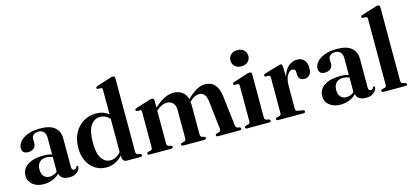

<svg xmlns="http://www.w3.org/2000/svg" viewBox="-63 -1206 3612 1680"><g transform="rotate(-15 1743.5 -366.0)"><path d="M33 -101.5Q33 -160 84 -196Q135 -232 234 -232Q256 -232 273.8 -229.2Q291.5 -226.5 306.5 -221.5V-371.5Q306.5 -407 290 -426.2Q273.5 -445.5 243 -445.5Q212.5 -445.5 196.8 -431.5Q181 -417.5 181 -398.5V-356Q181 -328.5 162 -311.8Q143 -295 111 -295Q56 -295 56 -347Q56 -375.5 79.5 -403.8Q103 -432 149.2 -450.2Q195.5 -468.5 263.5 -468.5Q351 -468.5 394 -432.5Q437 -396.5 437 -333.5V-74Q437 -43.5 458.5 -43.5Q477 -43.5 484 -63Q487.5 -68.5 492.5 -68.5Q500 -68.5 500 -58Q500 -45 489.5 -28.8Q479 -12.5 457.5 -0.8Q436 11 402.5 11Q363 11 340.5 -4.5Q318 -20 314.5 -46.5Q288.5 -18.5 250.8 -3.8Q213 11 171 11Q109.5 11 71.2 -20.2Q33 -51.5 33 -101.5ZM165.5 -122Q165.5 -81.5 185.2 -60.2Q205 -39 236 -39Q275.5 -39 306.5 -66V-199Q293 -204 279 -206.8Q265 -209.5 248.5 -209.5Q209 -209.5 187.2 -186.5Q165.5 -163.5 165.5 -122Z M542.5 -216Q542.5 -293.5 572.8 -350.2Q603 -407 654 -437.8Q705 -468.5 768 -468.5Q837 -468.5 883 -430V-654Q883 -669.5 871 -671L842 -672Q831 -674 831 -683.5Q831 -692.5 845.5 -698L961 -734.5Q984 -743 994.5 -743Q1014 -743 1014 -722.5V-56.5Q1014 -35 1029.5 -31L1052 -26.5Q1064.5 -22.5 1064.5 -13Q1064.5 0 1047.5 0H925Q907.5 0 896.5 -10.8Q885.5 -21.5 885.5 -39.5V-57.5Q821 11.5 738.5 11.5Q681.5 11.5 637.2 -17Q593 -45.5 567.8 -96.5Q542.5 -147.5 542.5 -216ZM677.5 -229.5Q677.5 -131.5 708.5 -85.5Q739.5 -39.5 788 -39.5Q840.5 -39.5 883 -89V-389Q847 -430.5 794.5 -430.5Q745 -430.5 711.2 -383.2Q677.5 -336 677.5 -229.5Z M1294.5 -446.5V-381Q1349 -430 1391 -449.2Q1433 -468.5 1470 -468.5Q1515.5 -468.5 1547.8 -445.5Q1580 -422.5 1592 -378.5Q1641 -426.5 1680 -447.5Q1719 -468.5 1757 -468.5Q1811.5 -468.5 1843.8 -432.2Q1876 -396 1884 -329L1916 -57Q1918.5 -34 1933 -30L1951.5 -26Q1963.5 -22 1963.5 -13Q1963.5 0 1947 0H1750.5Q1733.5 0 1733.5 -13.5Q1733.5 -22 1744.5 -26L1766 -30.5Q1785 -36 1782.5 -60L1754 -312Q1749 -355 1731.8 -377Q1714.5 -399 1682.5 -399Q1645.5 -399 1601.5 -358.5L1596.5 -353.5Q1598 -342 1598 -329V-56.5Q1598 -35 1614.5 -30.5L1633 -26Q1643.5 -22 1643.5 -13.5Q1643.5 0 1625.5 0H1435.5Q1418.5 0 1418.5 -13.5Q1418.5 -22 1429.5 -26L1451 -30.5Q1468 -35.5 1468 -59.5V-312Q1468 -355 1447.2 -377Q1426.5 -399 1392.5 -399Q1346.5 -399 1300.5 -358L1294.5 -352.5V-56Q1294.5 -35.5 1310 -31L1332.5 -26Q1343 -22 1343 -13.5Q1343 0 1326 0H1129.5Q1112.5 0 1112.5 -13Q1112.5 -22 1125 -26L1148.5 -31Q1163.5 -35.5 1163.5 -55.5V-378Q1163.5 -393.5 1152 -395L1122 -396Q1111 -398.5 1111 -407.5Q1111 -416.5 1125.5 -422L1241.5 -459Q1263.5 -467 1275 -467Q1294.5 -467 1294.5 -446.5Z M2107 -537.5Q2070.5 -537.5 2048.5 -558.2Q2026.5 -579 2026.5 -611Q2026.5 -643 2048.8 -663.5Q2071 -684 2107 -684Q2143.5 -684 2166 -663.5Q2188.5 -643 2188.5 -611Q2188.5 -579 2166 -558.2Q2143.5 -537.5 2107 -537.5ZM2179.5 -447V-56.5Q2179.5 -35 2194.5 -31L2217.5 -26.5Q2230 -22.5 2230 -13Q2230 0 2213 0H2014Q1997.5 0 1997.5 -13Q1997.5 -22 2009.5 -26L2033.5 -31Q2048.5 -35.5 2048.5 -56V-378.5Q2048.5 -393.5 2036.5 -395L2007.5 -396Q1996 -398 1996 -407.5Q1996 -416.5 2010.5 -422L2126.5 -459Q2149 -467 2159 -467Q2179.5 -467 2179.5 -447Z M2456.5 -445 2459.5 -348Q2476 -408 2511.5 -438.2Q2547 -468.5 2587.5 -468.5Q2630 -468.5 2653.5 -443.2Q2677 -418 2677 -371Q2677 -329.5 2659 -309.2Q2641 -289 2613 -289Q2558 -289 2557 -346.5V-363.5Q2556.5 -394.5 2528 -394.5Q2502.5 -394.5 2481.8 -361Q2461 -327.5 2461 -258V-58Q2461 -37.5 2481 -34L2527 -27Q2541.5 -24 2541.5 -13Q2541.5 0 2524 0H2296Q2279 0 2279 -13Q2279 -22 2292 -26.5L2315 -31Q2330 -35 2330 -55.5V-378.5Q2330 -394.5 2318 -396L2288 -397Q2277 -399 2277 -408.5Q2277 -417.5 2292 -423L2407 -456.5Q2422 -462 2429.2 -463.8Q2436.5 -465.5 2441 -465.5Q2454.5 -465.5 2456.5 -445Z M2721 -101.5Q2721 -160 2772 -196Q2823 -232 2922 -232Q2944 -232 2961.8 -229.2Q2979.5 -226.5 2994.5 -221.5V-371.5Q2994.5 -407 2978 -426.2Q2961.5 -445.5 2931 -445.5Q2900.5 -445.5 2884.8 -431.5Q2869 -417.5 2869 -398.5V-356Q2869 -328.5 2850 -311.8Q2831 -295 2799 -295Q2744 -295 2744 -347Q2744 -375.5 2767.5 -403.8Q2791 -432 2837.2 -450.2Q2883.5 -468.5 2951.5 -468.5Q3039 -468.5 3082 -432.5Q3125 -396.5 3125 -333.5V-74Q3125 -43.5 3146.5 -43.5Q3165 -43.5 3172 -63Q3175.5 -68.5 3180.5 -68.5Q3188 -68.5 3188 -58Q3188 -45 3177.5 -28.8Q3167 -12.5 3145.5 -0.8Q3124 11 3090.5 11Q3051 11 3028.5 -4.5Q3006 -20 3002.5 -46.5Q2976.5 -18.5 2938.8 -3.8Q2901 11 2859 11Q2797.5 11 2759.2 -20.2Q2721 -51.5 2721 -101.5ZM2853.5 -122Q2853.5 -81.5 2873.2 -60.2Q2893 -39 2924 -39Q2963.5 -39 2994.5 -66V-199Q2981 -204 2967 -206.8Q2953 -209.5 2936.5 -209.5Q2897 -209.5 2875.2 -186.5Q2853.5 -163.5 2853.5 -122Z M3414.5 -722.5V-56.5Q3414.5 -35 3429.5 -31L3452.5 -26.5Q3465 -22.5 3465 -13Q3465 0 3448 0H3249Q3232.5 0 3232.5 -13Q3232.5 -22 3245.5 -26.5L3268.5 -31Q3283.5 -35.5 3283.5 -56V-654Q3283.5 -669.5 3271.5 -671L3242.5 -672Q3231 -674 3231 -683.5Q3231 -692.5 3245.5 -698L3361.5 -734.5Q3384 -743 3394 -743Q3414.5 -743 3414.5 -722.5Z"/></g></svg>

Font: Fraunces 72pt SemiBold
Style: Regular
Weight: 600
Version: Version 1.000;[b76b70a41]